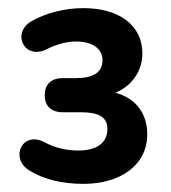

<svg xmlns="http://www.w3.org/2000/svg" viewBox="-20 -729 420 472"><path d="M185 -277C276 -277 342 -323 342 -399C342 -452 312 -488 264 -501C302 -517 330 -552 330 -598C330 -666 274 -709 185 -709C139 -709 92 -697 56 -676C8 -647 40 -579 97 -609C119 -620 144 -627 167 -627C209 -627 232 -608 232 -581C232 -550 208 -537 167 -537H135C106 -537 90 -522 90 -495C90 -468 106 -453 135 -453H179C220 -453 244 -443 244 -412C244 -377 217 -359 173 -359C144 -359 116 -365 90 -379C35 -409 3 -340 52 -310C87 -288 133 -277 185 -277Z"/></svg>

Font: SN Pro SemiBold
Style: Regular
Weight: 600
Designer: Tobias Whetton
Foundry: Supernotes
Version: Version 1.003;Glyphs 3.3 (3324)